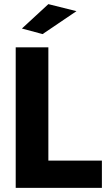

<svg xmlns="http://www.w3.org/2000/svg" viewBox="-20 -909 524 929"><path d="M186 -744 86 -771 214 -889 350 -855ZM56 0V-680H214V-132H473V0Z"/></svg>

Font: Cairo ExtraBold
Style: Regular
Weight: 800
Designer: Mohamed Gaber, Accademia di Belle Arti di Urbino
Foundry: Kief Type Foundry, Accademia di Belle Arti di Urbino
Version: Version 3.117